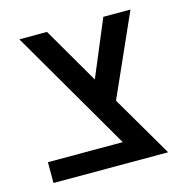

<svg xmlns="http://www.w3.org/2000/svg" viewBox="-88 -646 712 731"><g transform="rotate(-15 268.0 -281.0)"><path d="M35 0V-82H330L51 -562H160L289 -340L382 -562H489L346 -241L487 0Z"/></g></svg>

Font: Assistant SemiBold
Style: Regular
Weight: 600
Designer: Hebrew By Ben Nathan, Latin by Paul Hunt
Version: Version 3.000